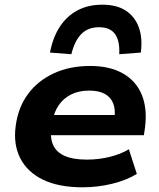

<svg xmlns="http://www.w3.org/2000/svg" viewBox="-20 -787 677 818"><path d="M332 11Q230 11 163 -21.5Q96 -54 66 -113.5Q36 -173 47 -251Q57 -329 99 -386Q141 -443 209 -474.5Q277 -506 364 -506Q447 -506 503 -474.5Q559 -443 583.5 -384.5Q608 -326 598 -245L593 -211H172L185 -297H487L467 -280Q473 -319 462.5 -346Q452 -373 426.5 -387Q401 -401 360 -401Q316 -401 283 -384.5Q250 -368 230 -338.5Q210 -309 203 -269L200 -251Q192 -205 205 -172.5Q218 -140 254 -123.5Q290 -107 350 -107Q400 -107 447 -118.5Q494 -130 529 -151L563 -46Q519 -19 457.5 -4Q396 11 332 11ZM284 -556 193 -563Q205 -627 234.5 -672.5Q264 -718 309.5 -742.5Q355 -767 416 -767Q477 -767 515.5 -742Q554 -717 571 -671.5Q588 -626 580 -563L488 -556Q491 -613 470 -642Q449 -671 402 -671Q355 -671 326.5 -642Q298 -613 284 -556Z"/></svg>

Font: Nunito Sans 10pt SemiExpanded ExtraBold
Style: Italic
Weight: 800
Width: 6
Italic angle: -9°
Designer: Vernon Adams
Foundry: Vernon Adams
Version: Version 3.101;gftools[0.9.27]